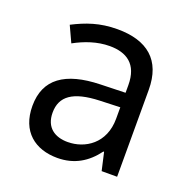

<svg xmlns="http://www.w3.org/2000/svg" viewBox="-105 -647 740 758"><g transform="rotate(20 265.0 -268.5)"><path d="M213 11C284 11 336 -21 376 -75H379L396 0H461V-365C461 -490 389 -548 264 -548C189 -548 135 -528 80 -500L111 -433C155 -457 205 -475 258 -475C328 -475 379 -444 379 -355V-323L274 -320C128 -316 51 -262 51 -149C51 -41 120 11 213 11ZM230 -62C177 -62 135 -88 135 -151C135 -220 183 -255 294 -259L379 -262V-214C379 -110 303 -62 230 -62Z"/></g></svg>

Font: Noto Sans Mono Condensed
Style: Regular
Weight: 400
Width: 3
Designer: Monotype Design Team
Foundry: Monotype Imaging Inc.
Version: Version 2.014